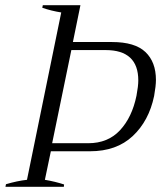

<svg xmlns="http://www.w3.org/2000/svg" viewBox="-20 -720 621 740"><path d="M3 -10Q47 -23 84 -27L216 -672Q178 -678 143 -690L145 -700H290L261 -558H412Q500 -558 540.5 -519.5Q581 -481 581 -412Q581 -389 574 -350Q554 -254 491.5 -195.5Q429 -137 327 -137H176L153 -27Q194 -20 227 -9L226 0H1ZM320 -168Q396 -168 442.5 -218Q489 -268 506 -351Q513 -388 513 -410Q513 -527 387 -527H255L181 -168Z"/></svg>

Font: Trirong Light
Style: Italic
Weight: 300
Italic angle: -12°
Designer: Katatrad Team
Foundry: CadsonDemak
Version: Version 1.001